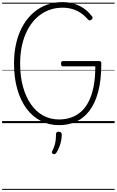

<svg xmlns="http://www.w3.org/2000/svg" viewBox="-20 -1168 1107 1821"><path d="M540 19Q444 19 365.5 -22Q287 -63 230.5 -139.5Q174 -216 143.5 -324Q113 -432 113 -565Q113 -654 128 -731.5Q143 -809 172 -874Q201 -939 241.5 -989.5Q282 -1040 333 -1075.5Q384 -1111 444.5 -1129.5Q505 -1148 572 -1148Q627 -1148 677 -1134Q727 -1120 771.5 -1090.5Q816 -1061 852 -1013Q860 -1004 858.5 -997.5Q857 -991 848 -982Q837 -974 830 -974Q823 -974 814 -984Q781 -1022 743.5 -1046.5Q706 -1071 663.5 -1083Q621 -1095 572 -1095Q514 -1095 462 -1078.5Q410 -1062 365 -1030Q320 -998 284.5 -952Q249 -906 223.5 -847Q198 -788 184.5 -717.5Q171 -647 171 -565Q171 -443 198 -345.5Q225 -248 274 -178Q323 -108 390.5 -71.5Q458 -35 540 -35Q598 -35 650 -52Q702 -69 745 -105.5Q788 -142 819 -201Q850 -260 867 -343.5Q884 -427 884 -539H576Q568 -539 563.5 -544.5Q559 -550 559 -564Q559 -578 563.5 -583.5Q568 -589 576 -589H919Q931 -589 936 -584Q941 -579 941 -566Q941 -411 912 -300.5Q883 -190 829.5 -119Q776 -48 702.5 -14.5Q629 19 540 19ZM484 292Q473 287 472 280.5Q471 274 477 261Q490 236 497 213.5Q504 191 507.5 165.5Q511 140 511 105Q511 94 517 87.5Q523 81 536 81Q551 81 558.5 89Q566 97 566 108Q566 135 560 165.5Q554 196 542.5 225.5Q531 255 516 279Q509 289 502 292.5Q495 296 484 292ZM0 623H1067V633H0ZM0 -20H1067V0H0ZM0 -505H1067V-500H0ZM0 -1143H1067V-1133H0Z"/></svg>

Font: Playwrite CL Guides
Style: Regular
Weight: 400
Designer: Veronika Burian, José Scaglione
Foundry: TypeTogether
Version: Version 1.003